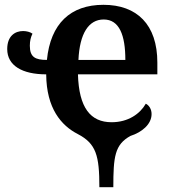

<svg xmlns="http://www.w3.org/2000/svg" viewBox="-20 -568 719 798"><path d="M393 210H451C451 83 457 33 522 -3C569 -18 610 -51 610 -94C610 -114 600 -130 586 -137C562 -95 513 -60 444 -60C356 -60 308 -120 304 -259H634V-308C634 -466 549 -548 410 -548C273 -548 190 -470 175 -319C127 -319 104 -330 104 -378C104 -398 108 -414 115 -428C106 -435 90 -439 76 -439C43 -439 10 -419 10 -364C10 -295 73 -259 172 -259C173 -117 235 -46 303 -11C380 29 393 79 393 210ZM501 -319H306C311 -428 348 -487 411 -487C476 -487 501 -422 501 -319Z"/></svg>

Font: Noto Serif SemiBold
Style: Regular
Weight: 600
Designer: Monotype Design Team
Foundry: Monotype Imaging Inc.
Version: Version 2.013